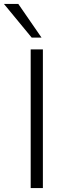

<svg xmlns="http://www.w3.org/2000/svg" viewBox="-63 -956 330 976"><path d="M93 0V-705H155V0ZM98 -765 -43 -936H30L148 -765Z"/></svg>

Font: Mulish ExtraLight Light
Style: Regular
Weight: 300
Version: Version 3.603